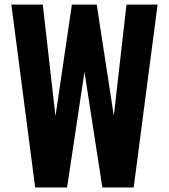

<svg xmlns="http://www.w3.org/2000/svg" viewBox="-20 -830 748 850"><path d="M135.7 0 30.3 -809.6H169.4L225.6 -315.9L298.3 -809.6H408.2L483.9 -317.4L540 -809.6H677.7L571.8 0H433.1L354 -511.7L276.9 0Z"/></svg>

Font: Oswald
Style: DemiBold
Weight: 600
Designer: Vernon Adams
Foundry: Vernon Adams
Version: 3.0; ttfautohint (v0.95) -l 8 -r 50 -G 200 -x 0 -w "G" -W -c